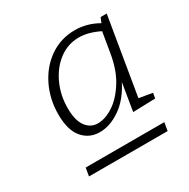

<svg xmlns="http://www.w3.org/2000/svg" viewBox="-124 -815 723 736"><g transform="rotate(-30 237.5 -446.5)"><path d="M380 -355 439 -345 435 -322 336 -319 356 -441Q325 -379 279 -347.5Q233 -316 188 -316Q141 -316 112 -350.5Q83 -385 83 -454Q83 -522 111 -579Q139 -636 188 -669.5Q237 -703 299 -703Q352 -703 401 -675L410 -697H437ZM373 -558 388 -647Q340 -671 298 -671Q249 -671 210 -641.5Q171 -612 148.5 -563Q126 -514 126 -457Q126 -403 146 -376Q166 -349 198 -349Q231 -349 267 -372.5Q303 -396 332.5 -443Q362 -490 373 -558ZM414 -190H66L72 -226H420Z"/></g></svg>

Font: Bitter Pro Light
Style: Italic
Weight: 300
Italic angle: -9°
Designer: Sol Matas, and Bitter project Authors
Foundry: Sol Matas
Version: Version 1.010